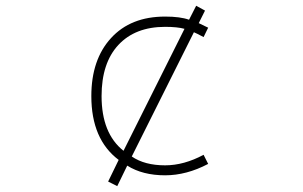

<svg xmlns="http://www.w3.org/2000/svg" viewBox="-20 -591 1040 658"><path d="M403.3 -74.2 612.3 -492.2Q587.9 -499 545.9 -499Q443.4 -499 385.7 -437Q328.1 -375 328.1 -261.7Q328.1 -133.8 403.3 -74.2ZM677.7 -60.5 693.4 -29.3Q619.1 9.8 545.9 9.8Q468.8 9.8 416 -23.4L381.8 46.9L350.6 31.2L386.7 -43Q293 -113.3 293 -261.7Q293 -386.7 360.4 -460.4Q427.7 -534.2 545.9 -534.2Q597.7 -534.2 627.9 -523.4L652.3 -571.3L682.6 -554.7L661.1 -511.7L693.4 -496.1L677.7 -463.9Q652.3 -477.5 644.5 -480.5L431.6 -54.7Q475.6 -24.4 545.9 -24.4Q610.4 -24.4 677.7 -60.5Z"/></svg>

Font: Gen Shin Gothic Monospace ExtraLight
Style: Regular
Weight: 200
Designer: [Source Han Sans]
Ryoko NISHIZUKA  (kana & ideographs); Paul D. Hunt (Latin, Greek & Cyrillic); Wenlong ZHANG  (bopomofo
Version: Version 1.002.20150607